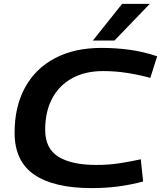

<svg xmlns="http://www.w3.org/2000/svg" viewBox="-20 -956 827 986"><path d="M451 10Q257 10 156 -59Q55 -128 55 -274Q55 -409 108.5 -506.5Q162 -604 262 -657Q362 -710 501 -710Q575 -710 645 -700.5Q715 -691 787 -667L752 -556Q698 -571 636 -581Q574 -591 510 -591Q416 -591 349 -553.5Q282 -516 247 -448.5Q212 -381 212 -290Q212 -193 280 -151Q348 -109 474 -109Q538 -109 593.5 -117.5Q649 -126 703 -138L715 -24Q652 -7 587.5 1.5Q523 10 451 10ZM457 -748 607 -936H749L568 -748Z"/></svg>

Font: Georama Extended SemiBold
Style: Italic
Weight: 600
Width: 7
Italic angle: -9°
Designer: Jean-Baptiste Levee
Foundry: Production Type
Version: Version 1.000